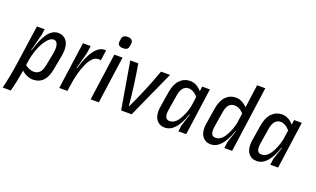

<svg xmlns="http://www.w3.org/2000/svg" viewBox="-101 -1189 3074 1869"><g transform="rotate(20 1436.0 -255.0)"><path d="M429 -363Q429 -339 422 -297L394 -148Q364 12 237 12Q207 12 175 -1.5Q143 -15 119 -38Q98 89 72 185H-12Q18 69 42 -97L98 -488H178L170 -430L124 -254L126 -252L129 -254Q165 -377 210.5 -438.5Q256 -500 316 -500Q368 -500 398.5 -465Q429 -430 429 -363ZM133 -134 128 -99Q147 -83 171.5 -73Q196 -63 216 -63Q254 -63 277.5 -86Q301 -109 311 -160L337 -292Q343 -325 343 -349Q343 -387 330 -405.5Q317 -424 296 -424Q263 -424 229 -382.5Q195 -341 169 -274Q143 -207 133 -134Z M811 -498 795 -391Q783 -394 769 -394Q710 -394 664 -296Q618 -198 598 -45L592 0H507L575 -488H655L644 -409L599 -240L602 -238L605 -240Q640 -367 689.5 -433.5Q739 -500 795 -500Z M832 0 900 -488H985L917 0ZM956 -575Q929 -575 914.5 -588Q900 -601 903 -623L907 -652Q910 -674 924 -684.5Q938 -695 965 -695Q992 -695 1006.5 -681.5Q1021 -668 1018 -646L1014 -617Q1011 -595 997 -585Q983 -575 956 -575Z M1257 0H1148L1065 -488H1148Q1185 -275 1204 -67L1206 -65L1209 -67Q1268 -195 1301 -274Q1334 -353 1384 -488H1477Z M1804 -438 1810 -488H1890L1822 0H1741L1750 -65L1791 -190L1789 -192L1786 -191Q1718 12 1602 12Q1552 12 1521.5 -22Q1491 -56 1491 -118Q1491 -143 1495 -164L1521 -327Q1535 -412 1578.5 -456Q1622 -500 1683 -500Q1717 -500 1748 -483.5Q1779 -467 1804 -438ZM1606 -322 1582 -175Q1577 -143 1577 -127Q1577 -93 1589.5 -78.5Q1602 -64 1626 -64Q1680 -64 1720 -130.5Q1760 -197 1777 -280L1790 -373Q1770 -398 1744.5 -412.5Q1719 -427 1694 -427Q1623 -427 1606 -322Z M2298 0H2217L2226 -65L2267 -190L2265 -192L2262 -191Q2194 12 2078 12Q2028 12 1997.5 -22Q1967 -56 1967 -118Q1967 -143 1971 -164L1998 -331Q2012 -415 2054 -457.5Q2096 -500 2157 -500Q2189 -500 2219.5 -485Q2250 -470 2275 -443L2308 -683H2393ZM2082 -322 2058 -175Q2053 -143 2053 -127Q2053 -93 2065.5 -78.5Q2078 -64 2102 -64Q2156 -64 2195.5 -129Q2235 -194 2252 -276L2265 -374Q2246 -398 2221 -411Q2196 -424 2170 -424Q2135 -424 2113 -400Q2091 -376 2082 -322Z M2756 -438 2762 -488H2842L2774 0H2693L2702 -65L2743 -190L2741 -192L2738 -191Q2670 12 2554 12Q2504 12 2473.5 -22Q2443 -56 2443 -118Q2443 -143 2447 -164L2473 -327Q2487 -412 2530.5 -456Q2574 -500 2635 -500Q2669 -500 2700 -483.5Q2731 -467 2756 -438ZM2558 -322 2534 -175Q2529 -143 2529 -127Q2529 -93 2541.5 -78.5Q2554 -64 2578 -64Q2632 -64 2672 -130.5Q2712 -197 2729 -280L2742 -373Q2722 -398 2696.5 -412.5Q2671 -427 2646 -427Q2575 -427 2558 -322Z"/></g></svg>

Font: Ropa Sans
Style: Italic
Weight: 400
Version: Version 1.100